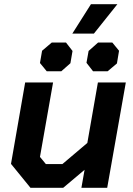

<svg xmlns="http://www.w3.org/2000/svg" viewBox="-20 -888 631 908"><path d="M32 -113 99 -498H231L169 -146L197 -112H275L393 -212L443 -498H575L487 0H365L380 -85L279 0H124ZM410 -868H535L424 -729H322ZM169 -590 179 -648 225 -687H292L323 -647L313 -589L270 -551H201ZM389 -591 399 -647 444 -687H511L543 -648L533 -588L489 -551H420Z"/></svg>

Font: Chakra Petch
Style: Bold Italic
Weight: 700
Italic angle: -10°
Designer: Katatrad Aksorn Co.,Ltd.
Foundry: Cadson Demak Co.,Ltd.
Version: Version 1.000; ttfautohint (v1.6)